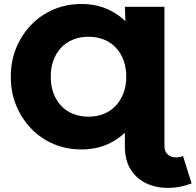

<svg xmlns="http://www.w3.org/2000/svg" viewBox="-20 -734 979 961"><path d="M387 14Q313 14 249 -13Q185 -40 137 -89.5Q89 -139 61.5 -205Q34 -271 34 -350Q34 -429 61.5 -495Q89 -561 137 -610.5Q185 -660 249 -687Q313 -714 387 -714Q461 -714 520.5 -687Q580 -660 623.5 -611Q667 -562 690.5 -495.5Q714 -429 714 -350Q714 -271 690.5 -204.5Q667 -138 623.5 -89Q580 -40 520.5 -13Q461 14 387 14ZM423 -150Q465 -150 499.5 -164Q534 -178 559 -204.5Q584 -231 598 -268Q612 -305 612 -350Q612 -395 598.5 -432Q585 -469 560 -495.5Q535 -522 500 -536Q465 -550 423 -550Q381 -550 346 -536Q311 -522 286 -495.5Q261 -469 247.5 -432Q234 -395 234 -350Q234 -305 247.5 -268Q261 -231 286 -204.5Q311 -178 346 -164Q381 -150 423 -150ZM939 184Q882 206 823 206.5Q764 207 715 185Q666 163 635.5 116.5Q605 70 605 -2V-159L628 -350L610 -569L605 -700H803V-3Q803 21 816 35.5Q829 50 850 53Q871 56 896 47Z"/></svg>

Font: Montserrat Thin ExtraBold
Style: Regular
Weight: 800
Version: Version 9.000